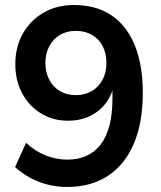

<svg xmlns="http://www.w3.org/2000/svg" viewBox="-20 -735 640 765"><path d="M247 10Q209 10 172 1Q135 -8 101.5 -26Q68 -44 40 -69L84 -166Q120 -132 162.5 -115.5Q205 -99 248 -99Q292 -99 325.5 -114.5Q359 -130 382 -160.5Q405 -191 416.5 -236.5Q428 -282 428 -342V-409H436Q429 -361 403 -326Q377 -291 338 -272.5Q299 -254 251 -254Q191 -254 143.5 -283Q96 -312 68.5 -363Q41 -414 41 -479Q41 -548 71 -601Q101 -654 153.5 -684.5Q206 -715 274 -715Q363 -715 424 -674Q485 -633 517 -554.5Q549 -476 549 -365Q549 -246 513 -162Q477 -78 409.5 -34Q342 10 247 10ZM282 -356Q318 -356 345.5 -372Q373 -388 388.5 -417Q404 -446 404 -484Q404 -523 389 -551.5Q374 -580 346.5 -596Q319 -612 282 -612Q246 -612 219 -596Q192 -580 176.5 -551Q161 -522 161 -484Q161 -446 176.5 -417Q192 -388 219 -372Q246 -356 282 -356Z"/></svg>

Font: Nunito Sans 12pt ExtraLight 11pt
Style: Bold
Weight: 700
Version: Version 3.101;gftools[0.9.27]